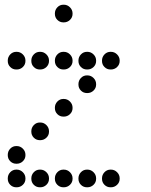

<svg xmlns="http://www.w3.org/2000/svg" viewBox="-20 -808 640 815"><path d="M249 -788Q234 -788 223.5 -777Q213 -766 213 -751V-749Q213 -734 223.5 -723.5Q234 -713 249 -713H251Q266 -713 277 -723.5Q288 -734 288 -749V-751Q288 -766 277 -777Q266 -788 251 -788ZM49 -588Q34 -588 23.5 -577Q13 -566 13 -551V-549Q13 -534 23.5 -523.5Q34 -513 49 -513H51Q66 -513 77 -523.5Q88 -534 88 -549V-551Q88 -566 77 -577Q66 -588 51 -588ZM149 -588Q134 -588 123.5 -577Q113 -566 113 -551V-549Q113 -534 123.5 -523.5Q134 -513 149 -513H151Q166 -513 177 -523.5Q188 -534 188 -549V-551Q188 -566 177 -577Q166 -588 151 -588ZM249 -588Q234 -588 223.5 -577Q213 -566 213 -551V-549Q213 -534 223.5 -523.5Q234 -513 249 -513H251Q266 -513 277 -523.5Q288 -534 288 -549V-551Q288 -566 277 -577Q266 -588 251 -588ZM349 -588Q334 -588 323.5 -577Q313 -566 313 -551V-549Q313 -534 323.5 -523.5Q334 -513 349 -513H351Q366 -513 377 -523.5Q388 -534 388 -549V-551Q388 -566 377 -577Q366 -588 351 -588ZM449 -588Q434 -588 423.5 -577Q413 -566 413 -551V-549Q413 -534 423.5 -523.5Q434 -513 449 -513H451Q466 -513 477 -523.5Q488 -534 488 -549V-551Q488 -566 477 -577Q466 -588 451 -588ZM349 -488Q334 -488 323.5 -477Q313 -466 313 -451V-449Q313 -434 323.5 -423.5Q334 -413 349 -413H351Q366 -413 377 -423.5Q388 -434 388 -449V-451Q388 -466 377 -477Q366 -488 351 -488ZM249 -388Q234 -388 223.5 -377Q213 -366 213 -351V-349Q213 -334 223.5 -323.5Q234 -313 249 -313H251Q266 -313 277 -323.5Q288 -334 288 -349V-351Q288 -366 277 -377Q266 -388 251 -388ZM149 -288Q134 -288 123.5 -277Q113 -266 113 -251V-249Q113 -234 123.5 -223.5Q134 -213 149 -213H151Q166 -213 177 -223.5Q188 -234 188 -249V-251Q188 -266 177 -277Q166 -288 151 -288ZM49 -188Q34 -188 23.5 -177Q13 -166 13 -151V-149Q13 -134 23.5 -123.5Q34 -113 49 -113H51Q66 -113 77 -123.5Q88 -134 88 -149V-151Q88 -166 77 -177Q66 -188 51 -188ZM49 -88Q34 -88 23.5 -77Q13 -66 13 -51V-49Q13 -34 23.5 -23.5Q34 -13 49 -13H51Q66 -13 77 -23.5Q88 -34 88 -49V-51Q88 -66 77 -77Q66 -88 51 -88ZM149 -88Q134 -88 123.5 -77Q113 -66 113 -51V-49Q113 -34 123.5 -23.5Q134 -13 149 -13H151Q166 -13 177 -23.5Q188 -34 188 -49V-51Q188 -66 177 -77Q166 -88 151 -88ZM249 -88Q234 -88 223.5 -77Q213 -66 213 -51V-49Q213 -34 223.5 -23.5Q234 -13 249 -13H251Q266 -13 277 -23.5Q288 -34 288 -49V-51Q288 -66 277 -77Q266 -88 251 -88ZM349 -88Q334 -88 323.5 -77Q313 -66 313 -51V-49Q313 -34 323.5 -23.5Q334 -13 349 -13H351Q366 -13 377 -23.5Q388 -34 388 -49V-51Q388 -66 377 -77Q366 -88 351 -88ZM449 -88Q434 -88 423.5 -77Q413 -66 413 -51V-49Q413 -34 423.5 -23.5Q434 -13 449 -13H451Q466 -13 477 -23.5Q488 -34 488 -49V-51Q488 -66 477 -77Q466 -88 451 -88Z"/></svg>

Font: Doto Rounded
Style: Bold
Weight: 700
Monospace: yes
Version: Version 1.000